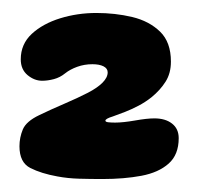

<svg xmlns="http://www.w3.org/2000/svg" viewBox="-20 -606 309 296"><path d="M68.5 -334Q43.5 -338.5 26.8 -347Q10 -355.5 10 -380.5Q10 -394 15.2 -406.5Q20.5 -419 40.5 -428.5Q58 -437 79 -446Q100 -455 115.5 -463Q130 -470.5 138 -478.5Q146 -486.5 146 -494.5Q146 -500.5 139.5 -503.8Q133 -507 122.5 -507Q110 -507 99 -503Q88 -499 80.5 -493Q72.5 -486.5 63 -484Q53.5 -481.5 45 -481.5Q33 -481.5 22.5 -490.2Q12 -499 12 -514.5Q12 -538 29 -553.8Q46 -569.5 72.8 -577.8Q99.5 -586 128.5 -586Q157.5 -586 183.8 -579.8Q210 -573.5 226.8 -557.2Q243.5 -541 243.5 -511Q243.5 -493 235.2 -480Q227 -467 213.5 -456Q204 -448.5 193.5 -443Q183 -437.5 172.8 -433.5Q162.5 -429.5 154 -426.5Q142.5 -423 142.5 -420Q142.5 -418 147 -417.5Q151.5 -417 157.5 -417Q169.5 -417 188 -420.2Q206.5 -423.5 218 -423.5Q235 -423.5 245.2 -415.5Q255.5 -407.5 255.5 -393Q255.5 -367.5 240 -353.8Q224.5 -340 198 -335Q171.5 -330 138 -330Q119.5 -330 102 -330.5Q84.5 -331 68.5 -334Z"/></svg>

Font: Gluten Black
Style: Regular
Weight: 900
Designer: Tyler Finck
Foundry: Etcetera Type Company
Version: Version 1.300